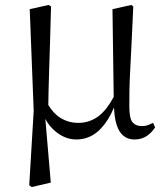

<svg xmlns="http://www.w3.org/2000/svg" viewBox="-20 -548 666 775"><path d="M98 200 116 -101 100 -511 176 -528 186 -522Q184 -440 182 -378.5Q180 -317 178.5 -269Q177 -221 176 -181Q175 -152 175 -124Q198 -87 226 -71Q258 -52 296 -52Q342 -52 379 -80Q412 -106 439 -157L434 -511L510 -528L518 -522Q514 -436 511 -372.5Q508 -309 505.5 -263.5Q503 -218 502.5 -183.5Q502 -149 502 -119Q502 -70 515 -54.5Q528 -39 553 -39Q567 -39 577.5 -43Q588 -47 598 -52L606 -34Q594 -14 573 0.5Q552 15 523 15Q483 15 462 -19Q443 -51 440 -114Q419 -63 388 -30Q346 15 288 15Q245 15 207 -15Q180 -36 163 -68L185 189L108 207Z"/></svg>

Font: Early Summer Mincho
Style: Regular
Weight: 400
Designer: GuiWonder
Version: Version 1.002